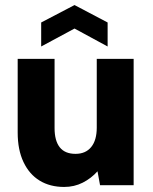

<svg xmlns="http://www.w3.org/2000/svg" viewBox="-20 -733 604 760"><path d="M406 -549 275 -620 143 -549V-644L275 -713L406 -644ZM509 0H376L366 -55Q341 -27 307.5 -10Q274 7 234 7Q178 7 137 -18Q96 -43 73 -91.5Q50 -140 50 -208V-500H196V-226Q196 -176 216.5 -150Q237 -124 279 -124Q319 -124 341 -151Q363 -178 363 -228V-500H509Z"/></svg>

Font: Albert Sans ExtraBold
Style: Regular
Weight: 800
Designer: Andreas Rasmussen
Foundry: a.Foundry
Version: Version 1.025